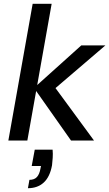

<svg xmlns="http://www.w3.org/2000/svg" viewBox="-20 -740 576 1011"><path d="M354 0 159 -277 408 -501H535L237 -246L246 -312L475 0ZM24 0 152 -720H252L124 0ZM127 251 135 207Q161 207 174.5 192Q188 177 193 148L196 134H147L163 48H257Q259 70 257.5 91Q256 112 254 130Q243 191 210.5 221Q178 251 127 251Z"/></svg>

Font: DM Sans 17pt Medium
Style: Italic
Weight: 500
Italic angle: -10°
Version: Version 4.004;gftools[0.9.30]